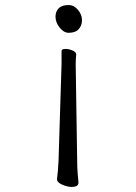

<svg xmlns="http://www.w3.org/2000/svg" viewBox="-20 -530 540 761"><path d="M305 -450Q305 -429 292 -414.5Q279 -400 252 -400Q233 -400 216.5 -420.5Q200 -441 200 -464Q200 -484 212.5 -497Q225 -510 252 -510Q273 -510 289 -491Q305 -472 305 -450ZM291 194Q291 203 283.5 207Q276 211 265 211Q247 211 226.5 202Q206 193 206 180V179Q208 163 209.5 146.5Q211 130 212 108L224 -278V-328Q224 -336 240 -336Q253 -336 267.5 -330Q282 -324 282 -314V-313Q281 -306 280.5 -295Q280 -284 280 -274L286 113Q286 134 288 160Q290 186 291 192Z"/></svg>

Font: Moon Stars Kai T HW
Style: Regular
Weight: 400
Designer: GuiWonder
Version: Version 1.101